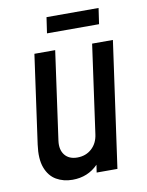

<svg xmlns="http://www.w3.org/2000/svg" viewBox="-81 -748 629 819"><g transform="rotate(-10 234.0 -339.0)"><path d="M167 12.5Q233.5 12.5 278 -33L273 0H363L439.5 -545H349.5L296 -161.5Q291 -123.5 265.8 -100.5Q240.5 -77.5 203.5 -77.5Q167.5 -77.5 149.2 -100.5Q131 -123.5 136 -161.5L189.5 -545H99.5L46 -161.5Q37.5 -100 52 -61.5Q66.5 -23 97.2 -5.2Q128 12.5 167 12.5ZM177.5 -690 167.5 -621.5H393L403 -690Z"/></g></svg>

Font: Mohave Medium
Style: Italic
Weight: 500
Italic angle: -8°
Designer: Gumpita Rahayu
Foundry: Tokotype
Version: Version 2.002; ttfautohint (v1.8.3)